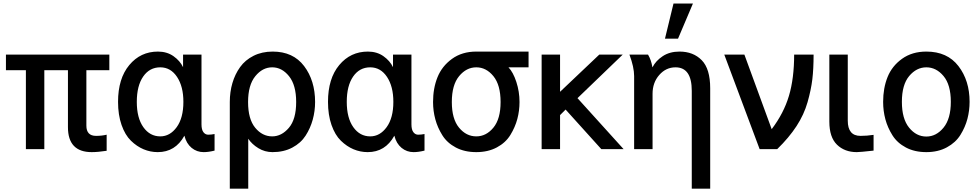

<svg xmlns="http://www.w3.org/2000/svg" viewBox="-20 -869 5708 1119"><path d="M14.6 -460V-550.8H617.2V-460H483.4V-136.7Q483.4 -77.1 540 -77.1Q573.2 -77.1 601.6 -84V9.8Q550.8 17.6 514.6 17.6Q376 17.6 376 -127.9V-460H238.3V0H130.9V-460Z M668 -275.4Q668 -411.1 733.4 -489.7Q798.8 -568.4 900.4 -568.4Q953.1 -568.4 991.2 -541.5Q1029.3 -514.6 1046.9 -477.5V-550.8H1154.3V-144.5Q1154.3 -113.3 1165.5 -98.6Q1176.8 -84 1193.4 -84Q1210.9 -84 1230.5 -87.9V8.8Q1195.3 17.6 1167 17.6Q1127 17.6 1096.7 -7.3Q1066.4 -32.2 1054.7 -78.1Q1002 17.6 899.4 17.6Q856.4 17.6 816.9 1Q777.3 -15.6 743.2 -48.8Q709 -82 688.5 -140.6Q668 -199.2 668 -275.4ZM777.3 -275.4Q777.3 -181.6 815.4 -127.9Q853.5 -74.2 914.1 -74.2Q970.7 -74.2 1009.8 -127.9Q1048.8 -181.6 1048.8 -275.4Q1048.8 -365.2 1011.7 -420.9Q974.6 -476.6 914.1 -476.6Q851.6 -476.6 814.5 -422.9Q777.3 -369.1 777.3 -275.4Z M1566.4 -74.2Q1621.1 -74.2 1663.6 -124Q1706.1 -173.8 1706.1 -274.4Q1706.1 -373 1664.6 -424.8Q1623 -476.6 1566.4 -476.6Q1509.8 -476.6 1467.8 -424.8Q1425.8 -373 1425.8 -274.4Q1425.8 -174.8 1467.3 -124.5Q1508.8 -74.2 1566.4 -74.2ZM1319.3 230.5V-274.4Q1319.3 -333 1334.5 -384.8Q1349.6 -436.5 1379.4 -478Q1409.2 -519.5 1458 -543.9Q1506.8 -568.4 1569.3 -568.4Q1688.5 -568.4 1752.4 -483.9Q1816.4 -399.4 1816.4 -274.4Q1816.4 -221.7 1802.7 -171.9Q1789.1 -122.1 1761.2 -78.6Q1733.4 -35.2 1683.6 -8.8Q1633.8 17.6 1568.4 17.6Q1523.4 17.6 1485.8 -5.4Q1448.2 -28.3 1426.8 -60.5V230.5Z M1891.6 -275.4Q1891.6 -411.1 1957 -489.7Q2022.5 -568.4 2124 -568.4Q2176.8 -568.4 2214.8 -541.5Q2252.9 -514.6 2270.5 -477.5V-550.8H2377.9V-144.5Q2377.9 -113.3 2389.2 -98.6Q2400.4 -84 2417 -84Q2434.6 -84 2454.1 -87.9V8.8Q2418.9 17.6 2390.6 17.6Q2350.6 17.6 2320.3 -7.3Q2290 -32.2 2278.3 -78.1Q2225.6 17.6 2123 17.6Q2080.1 17.6 2040.5 1Q2001 -15.6 1966.8 -48.8Q1932.6 -82 1912.1 -140.6Q1891.6 -199.2 1891.6 -275.4ZM2001 -275.4Q2001 -181.6 2039.1 -127.9Q2077.1 -74.2 2137.7 -74.2Q2194.3 -74.2 2233.4 -127.9Q2272.5 -181.6 2272.5 -275.4Q2272.5 -365.2 2235.4 -420.9Q2198.2 -476.6 2137.7 -476.6Q2075.2 -476.6 2038.1 -422.9Q2001 -369.1 2001 -275.4Z M2503.9 -274.4Q2503.9 -354.5 2529.8 -418.9Q2555.7 -483.4 2614.3 -525.9Q2672.9 -568.4 2755.9 -568.4H3060.5V-476.6H2943.4Q2970.7 -448.2 2989.3 -391.6Q3007.8 -335 3007.8 -274.4Q3007.8 -223.6 2995.1 -175.8Q2982.4 -127.9 2954.6 -82.5Q2926.8 -37.1 2875.5 -9.8Q2824.2 17.6 2755.9 17.6Q2687.5 17.6 2636.7 -9.3Q2585.9 -36.1 2558.1 -80.6Q2530.3 -125 2517.1 -173.8Q2503.9 -222.7 2503.9 -274.4ZM2613.3 -274.4Q2613.3 -175.8 2655.3 -125Q2697.3 -74.2 2755.9 -74.2Q2813.5 -74.2 2855.5 -125Q2897.5 -175.8 2897.5 -274.4Q2897.5 -374 2855.5 -425.3Q2813.5 -476.6 2755.9 -476.6Q2698.2 -476.6 2655.8 -425.3Q2613.3 -374 2613.3 -274.4Z M3136.7 0V-550.8H3244.1V-334L3472.7 -550.8H3609.4L3345.7 -296.9L3614.3 0H3484.4L3276.4 -230.5L3244.1 -198.2V0Z M3648.4 -550.8H3756.8Q3775.4 -519.5 3782.2 -477.5H3783.2Q3801.8 -514.6 3842.3 -541.5Q3882.8 -568.4 3940.4 -568.4Q4020.5 -568.4 4069.8 -518.1Q4119.1 -467.8 4119.1 -354.5V230.5H4011.7V-339.8Q4011.7 -476.6 3917 -476.6Q3861.3 -476.6 3822.3 -432.1Q3783.2 -387.7 3783.2 -322.3V0H3675.8V-425.8Q3675.8 -477.5 3648.4 -550.8ZM3855.5 -643.6 3905.3 -848.6H4018.6L3931.6 -643.6Z M4201.2 -550.8H4318.4L4477.5 -116.2Q4547.9 -209 4578.1 -310.5Q4608.4 -412.1 4608.4 -550.8H4721.7Q4721.7 -467.8 4714.4 -406.7Q4707 -345.7 4686.5 -273.4Q4666 -201.2 4622.1 -133.8Q4578.1 -66.4 4509.8 0H4407.2Z M4813.5 -160.2V-550.8H4920.9V-166Q4920.9 -77.1 4995.1 -77.1Q5032.2 -77.1 5071.3 -83V8.8Q4992.2 17.6 4973.6 17.6Q4902.3 17.6 4857.9 -25.9Q4813.5 -69.3 4813.5 -160.2Z M5236.3 -275.4Q5236.3 -176.8 5278.3 -125Q5320.3 -73.2 5378.9 -73.2Q5436.5 -73.2 5479 -125Q5521.5 -176.8 5521.5 -275.4Q5521.5 -375 5479 -425.8Q5436.5 -476.6 5378.9 -476.6Q5321.3 -476.6 5278.8 -425.8Q5236.3 -375 5236.3 -275.4ZM5127 -275.4Q5127 -355.5 5152.8 -419.9Q5178.7 -484.4 5237.3 -526.4Q5295.9 -568.4 5378.9 -568.4Q5501 -568.4 5565.9 -483.9Q5630.9 -399.4 5630.9 -275.4Q5630.9 -224.6 5618.2 -176.3Q5605.5 -127.9 5577.6 -83Q5549.8 -38.1 5498.5 -10.3Q5447.3 17.6 5378.9 17.6Q5310.5 17.6 5259.8 -9.3Q5209 -36.1 5181.2 -80.6Q5153.3 -125 5140.1 -173.8Q5127 -222.7 5127 -275.4Z"/></svg>

Font: Gothic A1 SemiBold
Style: Regular
Weight: 600
Version: Version 2.50